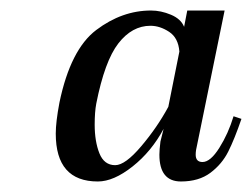

<svg xmlns="http://www.w3.org/2000/svg" viewBox="-20 -730 479 365"><path d="M86 -476Q86 -498 93 -535Q114 -636 163 -673Q212 -710 267 -710Q286 -710 305 -702Q324 -694 330 -679L336 -710H407L355 -456Q352 -444 352 -436Q352 -422 365 -422Q380 -422 397 -449Q414 -476 424 -509L439 -504Q426 -466 414 -442Q402 -418 380 -401.5Q358 -385 324 -385Q283 -385 283 -436Q283 -445 285 -461L291 -485Q268 -442 232 -413.5Q196 -385 166 -385Q86 -385 86 -476ZM300 -527 321 -632Q319 -658 301.5 -669.5Q284 -681 266 -681Q231 -681 205 -647.5Q179 -614 163 -533Q160 -517 160 -493Q160 -461 169 -438.5Q178 -416 199 -416Q218 -416 248.5 -452Q279 -488 300 -527Z"/></svg>

Font: Trirong Medium
Style: Italic
Weight: 500
Italic angle: -12°
Designer: Katatrad Team
Foundry: CadsonDemak
Version: Version 1.001